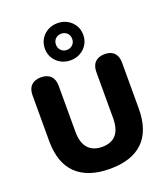

<svg xmlns="http://www.w3.org/2000/svg" viewBox="-178 -1136 1104 1269"><g transform="rotate(-20 374.0 -501.0)"><path d="M376 11Q222 11 140.5 -67Q59 -145 59 -300V-621Q59 -666 83 -690Q107 -714 151 -714Q195 -714 219 -690Q243 -666 243 -621V-298Q243 -221 277.5 -182Q312 -143 376 -143Q508 -143 508 -298V-621Q508 -666 532 -690Q556 -714 599 -714Q643 -714 666 -690Q689 -666 689 -621V-300Q689 -145 609.5 -67Q530 11 376 11ZM376 -752Q338 -752 307.5 -769Q277 -786 259 -815.5Q241 -845 241 -882Q241 -920 259 -949.5Q277 -979 307.5 -996Q338 -1013 376 -1013Q414 -1013 444.5 -996Q475 -979 493 -949.5Q511 -920 511 -882Q511 -845 493 -815.5Q475 -786 444.5 -769Q414 -752 376 -752ZM376 -825Q400 -825 416.5 -841Q433 -857 433 -882Q433 -908 416.5 -923.5Q400 -939 376 -939Q352 -939 335.5 -923.5Q319 -908 319 -882Q319 -857 335.5 -841Q352 -825 376 -825Z"/></g></svg>

Font: Chiron GoRound TC H
Style: Regular
Weight: 900
Designer: Ryoko NISHIZUKA 西塚涼子 (kana, bopomofo & ideographs); Paul D. Hunt (Latin, Greek & Cyrillic); Sandoll Communications 산돌커뮤니
Foundry: Adobe
Version: Version 1.000;hotconv 1.1.1;makeotfexe 2.6.0